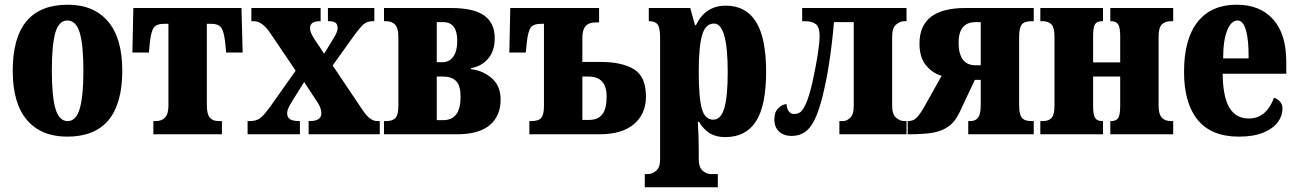

<svg xmlns="http://www.w3.org/2000/svg" viewBox="-20 -570 5511 815"><path d="M34 -270Q34 -550 268 -550Q378 -550 438.5 -479Q499 -408 499 -270Q499 10 265 10Q155 10 94.5 -60.5Q34 -131 34 -270ZM334 -270Q334 -379 318.5 -431Q303 -483 266 -483Q230 -483 215 -431.5Q200 -380 200 -270Q200 -161 215.5 -108.5Q231 -56 267 -56Q303 -56 318.5 -108.5Q334 -161 334 -270Z M631 -56H641Q667 -56 681 -71.5Q695 -87 695 -123V-469H678Q644 -469 632.5 -452.5Q621 -436 616 -388L612 -347H542L546 -536H1005L1010 -347H940L936 -388Q931 -436 919 -452.5Q907 -469 876 -469H858V-123Q858 -86 870.5 -71Q883 -56 909 -56H922V0H631Z M1031 -56H1039Q1068 -56 1084.5 -68.5Q1101 -81 1129 -120L1235 -270L1129 -427Q1111 -454 1093.5 -467Q1076 -480 1058 -480H1047V-536H1341V-480H1338Q1296 -480 1296 -451Q1296 -441 1300 -431Q1304 -421 1314 -405L1356 -342L1389 -396Q1393 -402 1399.5 -413.5Q1406 -425 1409.5 -433.5Q1413 -442 1413 -450Q1413 -467 1404 -473.5Q1395 -480 1376 -480H1372V-536H1569V-480H1562Q1539 -480 1524 -467.5Q1509 -455 1480 -415L1392 -292L1515 -109Q1533 -81 1549 -68.5Q1565 -56 1581 -56H1592V0H1290V-56H1294Q1344 -56 1344 -89Q1344 -102 1338 -116.5Q1332 -131 1313 -158L1271 -222L1218 -137Q1208 -120 1203.5 -110Q1199 -100 1199 -89Q1199 -72 1211 -64Q1223 -56 1250 -56H1253V0H1031Z M1610 -56H1619Q1646 -56 1658.5 -69Q1671 -82 1671 -121V-413Q1671 -450 1657.5 -465Q1644 -480 1619 -480H1610V-536H1896Q1991 -536 2035.5 -504Q2080 -472 2080 -408Q2080 -353 2051.5 -320.5Q2023 -288 1980 -281V-276Q2029 -271 2067 -238.5Q2105 -206 2105 -147Q2105 -78 2059 -39Q2013 0 1919 0H1610ZM1858 -306Q1888 -306 1904.5 -330Q1921 -354 1921 -397Q1921 -436 1906 -456Q1891 -476 1862 -476H1834V-306ZM1861 -60Q1935 -60 1935 -158Q1935 -207 1916 -226Q1897 -245 1862 -245H1834V-60Z M2227 -56H2235Q2267 -56 2278 -70.5Q2289 -85 2289 -119V-469H2278Q2244 -469 2232.5 -452.5Q2221 -436 2216 -388L2212 -347H2142L2146 -536H2523V-475H2512Q2479 -475 2465.5 -459Q2452 -443 2452 -409V-307H2531Q2620 -307 2671 -276Q2722 -245 2722 -160Q2722 -87 2671.5 -43.5Q2621 0 2524 0H2227ZM2481 -61Q2518 -61 2536.5 -84.5Q2555 -108 2555 -160Q2555 -245 2478 -245H2452V-61Z M2717 169H2730Q2747 169 2764.5 155.5Q2782 142 2782 106V-409Q2782 -452 2771.5 -466Q2761 -480 2737 -480H2734V-536H2910L2930 -463H2934Q2974 -546 3061 -546Q3146 -546 3189 -477.5Q3232 -409 3232 -265Q3232 -122 3189 -55Q3146 12 3059 12Q3019 12 2992.5 -4.5Q2966 -21 2947 -53H2942Q2946 11 2946 58V104Q2946 141 2963 155Q2980 169 2997 169H3027V225H2717ZM3069 -264Q3069 -470 3011 -470Q2974 -470 2960 -420Q2946 -370 2946 -266Q2946 -156 2959 -109Q2972 -62 3008 -62Q3040 -62 3054.5 -111Q3069 -160 3069 -264Z M3267 -63Q3267 -95 3284.5 -111.5Q3302 -128 3319 -128Q3319 -110 3328 -98Q3337 -86 3350 -86Q3365 -86 3376.5 -93.5Q3388 -101 3401 -130Q3414 -159 3428 -218Q3459 -360 3459 -418Q3459 -455 3443 -467.5Q3427 -480 3396 -480H3385V-536H3828V-480H3818Q3801 -480 3784 -466Q3767 -452 3767 -415V-121Q3767 -84 3784 -70Q3801 -56 3818 -56H3828V0H3543V-56H3559Q3574 -56 3589 -70Q3604 -84 3604 -121V-476H3520Q3504 -288 3470 -155Q3447 -65 3417.5 -29Q3388 7 3340 7Q3307 7 3287 -11.5Q3267 -30 3267 -63Z M3833 -56H3835Q3856 -56 3870 -69.5Q3884 -83 3903 -116L3977 -248Q3937 -260 3910 -293.5Q3883 -327 3883 -385Q3883 -536 4077 -536H4368V-480H4358Q4328 -480 4317 -465.5Q4306 -451 4306 -413V-123Q4306 -85 4317.5 -70.5Q4329 -56 4357 -56H4368V0H4090V-56H4099Q4121 -56 4132 -71Q4143 -86 4143 -123V-231H4118L4054 -95Q4035 -54 4006.5 -33.5Q3978 -13 3938.5 -6.5Q3899 0 3833 0ZM4143 -293V-476H4121Q4049 -476 4049 -388Q4049 -343 4066.5 -318Q4084 -293 4121 -293Z M4396 -56H4406Q4432 -56 4444 -69.5Q4456 -83 4456 -121V-416Q4456 -452 4443.5 -466Q4431 -480 4406 -480H4396V-536H4662V-480H4658Q4636 -480 4628 -467Q4620 -454 4620 -415V-305H4735V-416Q4735 -453 4726.5 -466.5Q4718 -480 4696 -480H4693V-536H4960V-480H4951Q4925 -480 4911.5 -466Q4898 -452 4898 -415V-121Q4898 -86 4911.5 -71Q4925 -56 4951 -56H4960V0H4693V-56H4696Q4718 -56 4726.5 -69Q4735 -82 4735 -121V-245H4620V-121Q4620 -83 4628.5 -69.5Q4637 -56 4658 -56H4662V0H4396Z M5006 -265Q5006 -405 5064 -477.5Q5122 -550 5229 -550Q5329 -550 5384.5 -487.5Q5440 -425 5440 -308V-257H5170Q5171 -159 5198.5 -113Q5226 -67 5281 -67Q5355 -67 5388 -155Q5404 -150 5414 -138Q5424 -126 5424 -109Q5424 -79 5404.5 -52Q5385 -25 5343.5 -7.5Q5302 10 5239 10Q5122 10 5064 -61Q5006 -132 5006 -265ZM5280 -322Q5281 -399 5269 -441Q5257 -483 5233 -483Q5206 -483 5189 -440.5Q5172 -398 5172 -322Z"/></svg>

Font: Noto Serif CondBlack
Style: Regular
Weight: 900
Width: 3
Designer: Monotype Design Team
Foundry: Monotype Imaging Inc.
Version: Version 1.001